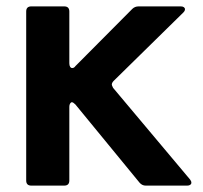

<svg xmlns="http://www.w3.org/2000/svg" viewBox="-20 -581 636 601"><path d="M78 0Q62 0 62 -16V-545Q62 -561 78 -561H181Q197 -561 197 -545V-383Q197 -376 199.5 -372Q202 -368 206 -368Q212 -368 216 -374L394 -553Q402 -561 414 -561H546Q552 -561 555.5 -558.5Q559 -556 559 -552Q559 -547 554 -542L336 -328Q330 -322 330 -316Q330 -314 334 -306L575 -19Q579 -14 579 -9Q579 -5 575.5 -2.5Q572 0 566 0H436Q425 0 417 -9L216 -254Q209 -261 205 -261Q202 -261 199.5 -257Q197 -253 197 -247V-16Q197 0 181 0Z"/></svg>

Font: Open Sauce Two
Style: Bold
Weight: 700
Designer: Alfredo Marco Pradil
Foundry: Creative Sauce Fz LLC
Version: Version 1.477